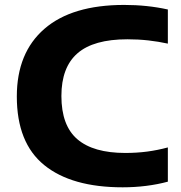

<svg xmlns="http://www.w3.org/2000/svg" viewBox="-20 -770 752 799"><path d="M490.5 9.5Q278 9.5 164 -83Q50 -175.5 50 -368.5Q50 -550.5 164.8 -650Q279.5 -749.5 497 -749.5Q593 -749.5 678.5 -730.5V-588.5Q639.5 -597 597.5 -601.8Q555.5 -606.5 510.5 -606.5Q369.5 -606.5 302.5 -548.2Q235.5 -490 235.5 -370.5Q235.5 -247.5 302 -190.5Q368.5 -133.5 501.5 -133.5Q549 -133.5 592.5 -139.2Q636 -145 678.5 -156.5V-14Q636 -2.5 588.2 3.5Q540.5 9.5 490.5 9.5Z"/></svg>

Font: Encode Sans Expanded Expanded
Style: Bold
Weight: 700
Width: 7
Designer: Multiple Designers
Foundry: Impallari Type
Version: Version 3.000; ttfautohint (v1.8.3) -l 8 -r 50 -G 200 -x 14 